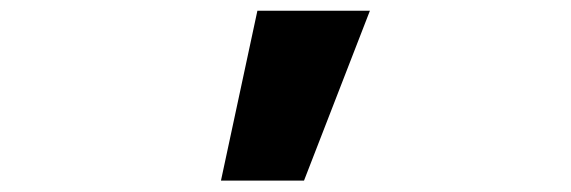

<svg xmlns="http://www.w3.org/2000/svg" viewBox="-20 -544 1040 350"><path d="M534.2 -214.8H382.8L449.2 -524.4H654.3Z"/></svg>

Font: GenEi Gothic M Heavy
Style: Regular
Weight: 800
Designer: o_tamon (Modified); [Source Han Sans]
Ryoko NISHIZUKA  (kana & ideographs); Paul D. Hunt (Latin, Greek & Cyrillic); Wenl
Version: Version 1.1a;Original Version 1.004